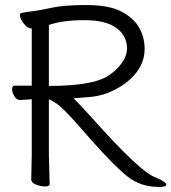

<svg xmlns="http://www.w3.org/2000/svg" viewBox="-20 -729 680 762"><path d="M106 -335Q91 -334 60 -332H59Q46 -332 37 -347Q28 -362 28 -375.5Q28 -389 39 -389H106V-616H105Q85 -616 66 -648Q59 -660 59 -668.5Q59 -677 67 -678Q87 -682 113 -685Q139 -688 186.5 -698.5Q234 -709 322.5 -709Q411 -709 460 -684Q509 -659 531.5 -620.5Q554 -582 554 -534.5Q554 -487 525.5 -447Q497 -407 445.5 -378Q394 -349 336.5 -344Q279 -339 272 -339Q303 -308 346 -260Q537 -46 597 -25Q640 -7 640 4Q640 13 612 13Q538 13 486 -28.5Q434 -70 347 -168L279 -245Q225 -305 204.5 -318Q184 -331 174 -335V-115L177 1Q177 11 159 11Q141 11 122.5 3.5Q104 -4 104 -17L106 -116ZM174 -388Q343 -388 406 -426Q441 -448 462.5 -477.5Q484 -507 484 -537Q484 -587 442 -618Q400 -649 314.5 -649Q229 -649 174 -630Z"/></svg>

Font: LXGW WenKai
Style: Regular
Weight: 400
Designer: LXGW / Fontworks Inc.
Foundry: LXGW / Fontworks Inc.
Version: Version 1.520; June 14, 2025